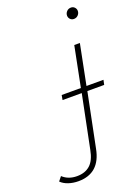

<svg xmlns="http://www.w3.org/2000/svg" viewBox="-332 -793 776 1062"><g transform="rotate(-20 55.5 -261.5)"><path d="M-61 197Q-92 197 -119 188Q-146 179 -163 162L-143 137Q-110 168 -59 168Q-11 168 18.5 141.5Q48 115 59 56L122 -255H9L14 -283H127L174 -519H207L160 -283H260L254 -255H155L91 61Q65 197 -61 197ZM222 -655Q209 -655 200.5 -664Q192 -673 192 -685Q192 -699 202 -709.5Q212 -720 227 -720Q240 -720 248.5 -711Q257 -702 257 -690Q257 -676 247 -665.5Q237 -655 222 -655Z"/></g></svg>

Font: Montserrat ExtraLight
Style: Italic
Weight: 200
Italic angle: -11.3°
Designer: Julieta Ulanovsky
Foundry: Julieta Ulanovsky
Version: Version 9.000; ttfautohint (v1.8.4.7-5d5b)